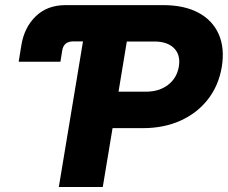

<svg xmlns="http://www.w3.org/2000/svg" viewBox="-20 -748 911 768"><path d="M54.7 -501 65.4 -566.9Q77.1 -638.7 123.3 -683.1Q169.4 -727.5 242.2 -727.5H632.8Q716.8 -727.5 773.4 -697.3Q830.1 -667 854.7 -611.6Q879.4 -556.2 867.2 -480.5Q854.5 -405.3 811.5 -350.3Q768.6 -295.4 701.9 -265.4Q635.3 -235.4 550.8 -235.4H430.2L391.1 0H215.3L312 -582.5H273.4Q234.9 -582.5 229 -546.4L221.7 -501ZM454.1 -381.3H564Q616.7 -381.3 652.1 -408.4Q687.5 -435.5 695.3 -481.4Q703.1 -527.8 676.5 -554.9Q649.9 -582 597.2 -582H487.3Z"/></svg>

Font: Inter Display ExtraBold
Style: Italic
Weight: 800
Italic angle: -9.39999°
Designer: Rasmus Andersson
Foundry: rsms
Version: Version 4.000;git-a52131595